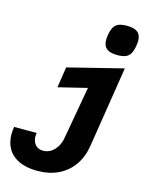

<svg xmlns="http://www.w3.org/2000/svg" viewBox="-141 -893 882 1146"><g transform="rotate(15 299.5 -319.5)"><path d="M140.5 -28.5Q140.5 3 158 23Q175.5 43 206 43Q234 43 256 28Q278 13 291.8 -10.5Q305.5 -34 310 -59.5L368.5 -388.5L191.5 -345L211 -473L551 -558L472.5 -60.5Q461.5 10.5 426 61.8Q390.5 113 333.8 140.5Q277 168 203 168Q135.5 168 89.8 146.2Q44 124.5 21.5 86Q-1 47.5 -1 -4Q-1 -24.5 3 -49.5H142.5Q140.5 -40 140.5 -28.5ZM399 -693.5Q399 -708 402 -726Q407.5 -757.5 418.2 -774.8Q429 -792 447.8 -799.5Q466.5 -807 498 -807Q543 -807 564.2 -790.2Q585.5 -773.5 585.5 -737Q585.5 -725 582 -704Q576.5 -673 566 -655.5Q555.5 -638 536.5 -630.5Q517.5 -623 486 -623Q441 -623 420 -640Q399 -657 399 -693.5Z"/></g></svg>

Font: JuliaMono Black
Style: Italic
Weight: 900
Italic angle: -9°
Monospace: yes
Designer: cormullion
Foundry: corm
Version: Version 0.057; ttfautohint (v1.8.4)